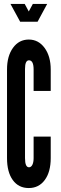

<svg xmlns="http://www.w3.org/2000/svg" viewBox="-20 -943 306 971"><path d="M125.5 8Q176.5 8 206.5 -32.8Q236.5 -73.5 236.5 -143.5V-252H150V-143.5Q150 -122.5 143.8 -109.8Q137.5 -97 126.5 -97Q106.5 -97 106.5 -143.5V-594.5Q106.5 -638 126.5 -638Q150 -638 150 -591.5V-483H236.5V-591.5Q236.5 -658.5 205.5 -700.8Q174.5 -743 125.5 -743Q76 -743 45.8 -701.2Q15.5 -659.5 15.5 -591.5V-143.5Q15.5 -72.5 44.8 -32.2Q74 8 125.5 8ZM82 -833H170L218.5 -923H146L125.5 -885L105 -923H33Z"/></svg>

Font: League Gothic SemiCondensed
Style: Regular
Weight: 400
Width: 4
Designer: The League of Moveable Type
Version: Version 1.600; ttfautohint (v1.8.3)